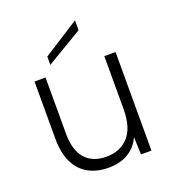

<svg xmlns="http://www.w3.org/2000/svg" viewBox="-131 -808 824 915"><g transform="rotate(-20 281.0 -350.5)"><path d="M353 -708V-658L170 -549V-591ZM483 0H430L427 -89Q406 -43 365 -18Q324 7 263 7Q207 7 163.5 -16.5Q120 -40 96 -88.5Q72 -137 72 -211V-500H128V-216Q128 -131 165.5 -88.5Q203 -46 272 -46Q343 -46 384.5 -92Q426 -138 426 -232V-500H483Z"/></g></svg>

Font: Albert Sans Light
Style: Regular
Weight: 300
Designer: Andreas Rasmussen
Foundry: a.Foundry
Version: Version 1.025